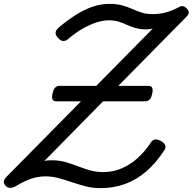

<svg xmlns="http://www.w3.org/2000/svg" viewBox="-27 -956 997 993"><path d="M491 17Q451 17 415.5 7.5Q380 -2 345.5 -13.5Q311 -25 277 -34.5Q243 -44 206 -44Q182 -44 156.5 -38Q131 -32 106 -20.5Q81 -9 54 7Q39 16 24 15.5Q9 15 -1 1Q-9 -10 -7 -20Q-5 -30 9 -44L392 -432H263Q234 -432 246 -477Q251 -496 259.5 -504Q268 -512 281 -512H471L763 -808Q755 -806 746.5 -805Q738 -804 730 -804Q699 -804 674.5 -811Q650 -818 629.5 -827.5Q609 -837 586.5 -844Q564 -851 535 -851Q506 -851 470.5 -839.5Q435 -828 398 -806.5Q361 -785 328 -756Q313 -743 299.5 -744Q286 -745 274 -759Q260 -773 260.5 -786Q261 -799 275 -812Q322 -852 366 -879.5Q410 -907 452.5 -921.5Q495 -936 540 -936Q578 -936 606 -928Q634 -920 657.5 -909.5Q681 -899 705.5 -891Q730 -883 763 -883Q798 -883 830 -891.5Q862 -900 898 -919Q910 -926 919.5 -924Q929 -922 938 -913Q949 -902 949.5 -891.5Q950 -881 935 -867L585 -512H741Q771 -512 759 -467Q755 -448 745.5 -440Q736 -432 724 -432H506L202 -123Q211 -126 221 -126.5Q231 -127 242 -127Q279 -127 311 -118Q343 -109 373.5 -97Q404 -85 437 -75.5Q470 -66 508 -66Q558 -66 603 -85.5Q648 -105 686 -139.5Q724 -174 754 -220Q762 -233 775 -234.5Q788 -236 803 -228Q823 -217 827.5 -204.5Q832 -192 822 -178Q780 -113 729.5 -69.5Q679 -26 620 -4.5Q561 17 491 17Z"/></svg>

Font: Playwrite DE LA
Style: Regular
Weight: 400
Designer: Veronika Burian, José Scaglione
Foundry: TypeTogether
Version: Version 1.002